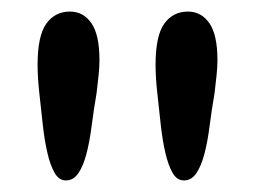

<svg xmlns="http://www.w3.org/2000/svg" viewBox="-20 -790 441 332"><path d="M147 -629Q142 -600 138.5 -572.5Q135 -545 129.5 -524Q124 -503 115.5 -490.5Q107 -478 94 -478Q82 -478 74.5 -491Q67 -504 62 -525.5Q57 -547 54 -574Q51 -601 48 -629Q45 -656 45 -678Q45 -728 60 -749Q75 -770 101 -770Q124 -770 138 -750Q152 -730 152 -686Q152 -674 150.5 -660Q149 -646 147 -629ZM351 -629Q346 -600 342.5 -572.5Q339 -545 333.5 -524Q328 -503 319.5 -490.5Q311 -478 298 -478Q286 -478 278.5 -491Q271 -504 266 -525.5Q261 -547 258 -574Q255 -601 252 -629Q249 -656 249 -678Q249 -728 264 -749Q279 -770 305 -770Q328 -770 342 -750Q356 -730 356 -686Q356 -674 354.5 -660Q353 -646 351 -629Z"/></svg>

Font: Sniglet
Style: Regular
Weight: 400
Designer: Haley Fiege
Foundry: Haley Fiege, Pablo Impallari, Brenda Gallo
Version: Version 2.000; ttfautohint (v0.95) -l 8 -r 50 -G 200 -x 14 -